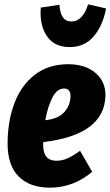

<svg xmlns="http://www.w3.org/2000/svg" viewBox="-20 -847 509 885"><path d="M466 -404Q460 -225 179 -192V-178Q179 -106 240 -106Q266 -106 291 -117Q316 -128 349 -152L405 -55Q318 18 210 18Q118 18 66.5 -33Q15 -84 15 -185Q15 -287 46 -370Q77 -453 140 -502Q203 -551 294 -551Q374 -551 421 -510Q468 -469 466 -404ZM305 -404Q305 -439 275 -439Q243 -439 221.5 -397.5Q200 -356 189 -293Q249 -299 277 -331Q305 -363 305 -404ZM167 -788Q167 -804 168 -812L254 -825Q256 -788 269.5 -768Q283 -748 309 -748Q336 -748 355.5 -769Q375 -790 386 -827L469 -808Q454 -729 412 -679.5Q370 -630 301 -630Q235 -630 201 -674Q167 -718 167 -788Z"/></svg>

Font: Fira Sans Extra Condensed ExtraBold
Style: Italic
Weight: 800
Width: 3
Italic angle: -8°
Designer: Carrois Corporate & Edenspiekermann AG
Foundry: Carrois Corporate GbR & Edenspiekermann AG
Version: Version 4.203